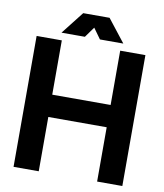

<svg xmlns="http://www.w3.org/2000/svg" viewBox="-95 -966 893 1044"><g transform="rotate(10 351.5 -444.5)"><path d="M51.3 -722.7V0H190.4V-299.8H512.7V0H651.9V-722.7H512.7V-422.9H190.4V-722.7ZM393.6 -763.7H522.7L424.8 -888.7H303.7ZM310.5 -763.7 400.4 -888.7H279.3L181.4 -763.7Z"/></g></svg>

Font: Giphurs
Style: Regular
Weight: 400
Version: Version 2.010